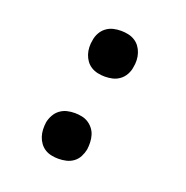

<svg xmlns="http://www.w3.org/2000/svg" viewBox="-102 -623 704 726"><g transform="rotate(20 250.0 -260.0)"><path d="M207 8Q193 8 178.5 5Q164 2 152.5 -5.5Q141 -13 133 -24Q125 -35 120.5 -48.5Q116 -62 115.5 -77Q115 -92 117 -106Q120 -121 128 -135.5Q136 -150 149 -159.5Q162 -169 177 -172.5Q192 -176 208 -176Q222 -176 236.5 -173Q251 -170 262.5 -162.5Q274 -155 282.5 -144Q291 -133 295 -119.5Q299 -106 299.5 -91Q300 -76 298 -62Q295 -47 287.5 -32.5Q280 -18 267 -8.5Q254 1 238.5 4.5Q223 8 207 8ZM266 -344Q252 -344 237.5 -347Q223 -350 211 -357.5Q199 -365 191 -376Q183 -387 178.5 -400.5Q174 -414 173.5 -429Q173 -444 176 -458Q178 -473 186 -487.5Q194 -502 207 -511.5Q220 -521 235 -524.5Q250 -528 266 -528Q280 -528 294.5 -525Q309 -522 321 -514.5Q333 -507 341 -496Q349 -485 353.5 -471.5Q358 -458 358.5 -443Q359 -428 356 -414Q354 -399 346 -384.5Q338 -370 325 -360.5Q312 -351 297 -347.5Q282 -344 266 -344Z"/></g></svg>

Font: Iosevka Aile Semibold
Style: Italic
Weight: 600
Italic angle: -9°
Designer: Belleve Invis
Foundry: Belleve Invis
Version: Version 31.1.0; ttfautohint (v1.8.4)